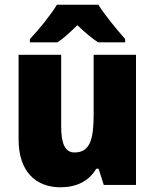

<svg xmlns="http://www.w3.org/2000/svg" viewBox="-20 -786 658 816"><path d="M398 -766H222C197 -724 141 -655 107 -620V-606H224C253 -625 277 -648 309 -679C341 -648 368 -625 397 -606H512V-620C476 -661 426 -721 398 -766ZM558 -553H378V-300C378 -197 364 -138 297 -138C256 -138 240 -176 240 -249V-553H59V-193C59 -56 133 10 237 10C302 10 357 -14 389 -69H399L421 0H558Z"/></svg>

Font: Noto Sans Sinhala SemiCondensed Black
Style: Regular
Weight: 900
Width: 4
Designer: Jelle Bosma - Monotype Design Team
Foundry: Monotype Imaging Inc.
Version: Version 2.006